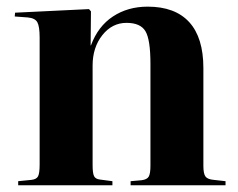

<svg xmlns="http://www.w3.org/2000/svg" viewBox="-20 -552 710 572"><path d="M34.2 0V-12.2L73.2 -16.1Q88.4 -17.6 93.3 -26.6Q98.1 -35.6 98.1 -62V-439.9Q98.1 -473.1 91.3 -485.6Q84.5 -498 63 -500L23.9 -502.9L24.9 -514.2L245.1 -524.9L251 -518.1L250 -417H251Q272 -473.6 316.4 -502.9Q360.8 -532.2 419.9 -532.2Q501.5 -532.2 543.7 -486.1Q585.9 -439.9 585.9 -349.1V-58.1Q585.9 -34.2 592.3 -25.9Q598.6 -17.6 617.2 -16.1L651.9 -12.2V0H369.1V-12.2L401.9 -15.1Q418 -17.1 423.1 -25.9Q428.2 -34.7 428.2 -58.1V-361.8Q428.2 -434.1 413.3 -459Q398.4 -483.9 356.9 -483.9Q314 -483.9 284.9 -447.3Q255.9 -410.6 255.9 -356.9V-60.1Q255.9 -35.6 260.3 -27.1Q264.6 -18.6 277.8 -17.1L314.9 -12.2V0Z"/></svg>

Font: Display Regular
Style: Bold
Weight: 700
Designer: Latin by Veronika Burian and Jose Scaglione. Greek by Irene Vlachou. Cyrillic by Vera Evstafieva.
Foundry: TypeTogether
Version: Version 3.002